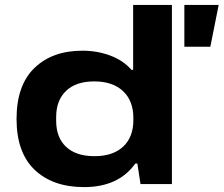

<svg xmlns="http://www.w3.org/2000/svg" viewBox="-20 -744 904 776"><path d="M319.8 12.2Q193.4 12.2 120.1 -57.6Q46.9 -127.4 46.9 -263.2Q46.9 -399.4 119.1 -469.2Q191.4 -539.1 313 -539.1Q373.5 -539.1 426 -519.3Q478.5 -499.5 511.2 -461.9H518.1V-724.1H674.8V0H547.9L535.2 -83H526.9Q459 12.2 319.8 12.2ZM725.1 -555.2V-724.1H863.8L830.1 -555.2ZM361.8 -112.8Q436.5 -112.8 477.8 -151.4Q519 -189.9 519 -258.8V-267.1Q519 -336.4 477.3 -375.7Q435.5 -415 360.8 -415Q287.1 -415 247.1 -376.7Q207 -338.4 207 -271V-255.9Q207 -188 247.3 -150.4Q287.6 -112.8 361.8 -112.8Z"/></svg>

Font: Archivo Expanded
Style: Bold
Weight: 700
Width: 7
Designer: Hector Gatti
Foundry: Omnibus-Type
Version: Version 2.001